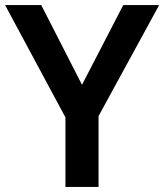

<svg xmlns="http://www.w3.org/2000/svg" viewBox="-20 -734 645 754"><path d="M302 -401 464 -714H605L367 -278V0H237V-273L0 -714H142Z"/></svg>

Font: Noto Sans Sora Sompeng Semi
Style: Bold
Weight: 700
Designer: Monotype Design Team. David Williams.
Foundry: Monotype Imaging Inc.
Version: Version 2.101; ttfautohint (v1.8.4.7-5d5b)